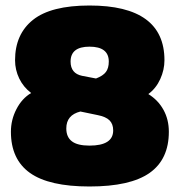

<svg xmlns="http://www.w3.org/2000/svg" viewBox="-20 -674 659 704"><path d="M308.1 9.8Q159.7 9.8 89.8 -40Q20 -89.8 20 -190.9Q20 -234.9 40.3 -273.9Q60.5 -313 94.2 -333Q65.9 -354.5 50.5 -386.2Q35.2 -418 35.2 -453.1Q35.2 -548.8 101.1 -601.3Q167 -653.8 308.1 -653.8Q583 -653.8 583 -453.1Q583 -418 567.6 -384Q552.2 -350.1 523.9 -329.1Q559.6 -307.1 579.3 -271.5Q599.1 -235.8 599.1 -190.9Q599.1 -89.8 528.6 -40Q458 9.8 308.1 9.8ZM332 -386.2Q357.9 -396 368.4 -410.2Q378.9 -424.3 378.9 -448.2Q378.9 -502.9 308.1 -502.9Q238.8 -502.9 238.8 -448.2Q238.8 -404.8 280.8 -396ZM308.1 -140.1Q395 -140.1 395 -195.8Q395 -219.2 381.6 -232.7Q368.2 -246.1 337.9 -252L274.9 -265.1Q223.1 -252.4 223.1 -203.1Q223.1 -171.4 243.7 -155.8Q264.2 -140.1 308.1 -140.1Z"/></svg>

Font: Kanit ExtraBold
Style: Regular
Weight: 800
Designer: Katatrad Team
Foundry: CadsonDemak
Version: Version 1.000;PS 001.000;hotconv 1.0.88;makeotf.lib2.5.64775